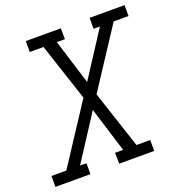

<svg xmlns="http://www.w3.org/2000/svg" viewBox="-145 -847 899 959"><g transform="rotate(-20 304.5 -367.5)"><path d="M173 0H-13V-58H66L271 -371L170 -677H97V-735H283L284 -677H241L315 -438L470 -677H436V-735H622V-677H543L338 -364L439 -58H512V0H326L325 -58H368L294 -297L139 -58H173Z"/></g></svg>

Font: Iosevka HT Light Extended
Style: Italic
Weight: 300
Width: 7
Italic angle: -9°
Monospace: yes
Designer: Belleve Invis
Foundry: Belleve Invis
Version: Version 32.3.0; ttfautohint (v1.8.4)